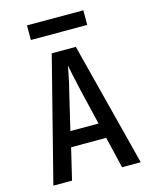

<svg xmlns="http://www.w3.org/2000/svg" viewBox="-133 -1006 867 1093"><g transform="rotate(-15 300.0 -460.0)"><path d="M43 0 229 -730H371L558 0H448L404 -185H197L153 0ZM217 -275H383L333 -485Q320 -541 311.5 -582Q303 -623 300 -639Q297 -623 289 -582Q281 -541 267 -486ZM134 -834V-920H466V-834Z"/></g></svg>

Font: JetBrains Mono NL SemiBold
Style: Regular
Weight: 600
Designer: Philipp Nurullin, Konstantin Bulenkov
Foundry: JetBrains
Version: Version 2.304; ttfautohint (v1.8.4.7-5d5b)